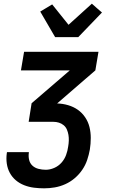

<svg xmlns="http://www.w3.org/2000/svg" viewBox="-20 -802 640 1045"><path d="M220 223Q192 223 164.5 219.5Q137 216 111.5 206Q86 196 66 179Q46 162 33.5 139Q21 116 17 88.5Q13 61 17 32L18 26H137V29Q134 49 138.5 68Q143 87 156.5 99.5Q170 112 189.5 117Q209 122 229 122Q252 122 275 112Q298 102 314.5 83.5Q331 65 339.5 42Q348 19 351 -4Q354 -21 354.5 -37Q355 -53 352.5 -68Q350 -83 344 -97Q338 -111 326.5 -120.5Q315 -130 300.5 -134.5Q286 -139 270 -139H136L152 -240L360 -419H94L111 -520H516L499 -419L291 -239Q322 -238 351 -229.5Q380 -221 403.5 -204.5Q427 -188 443.5 -163.5Q460 -139 467 -110.5Q474 -82 474 -51Q474 -20 469 12Q464 40 454.5 68.5Q445 97 427.5 122.5Q410 148 386.5 168Q363 188 335 200.5Q307 213 278 218Q249 223 220 223ZM280 -600 199 -739 264 -778 353 -667 480 -782 507 -758 535 -734 406 -600Z"/></svg>

Font: Iosevka Extended
Style: Bold Italic
Weight: 700
Width: 7
Italic angle: -9°
Monospace: yes
Designer: Belleve Invis
Foundry: Belleve Invis
Version: Version 32.5.0; ttfautohint (v1.8.4)